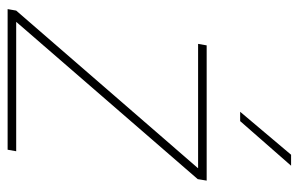

<svg xmlns="http://www.w3.org/2000/svg" viewBox="-160 -624 784 504"><g transform="rotate(90 232.0 -372.0)"><path d="M3.9 0 7.8 -22.5 420.9 -499 421.4 -500H95.2L99.1 -522.5H454.1L450.2 -499L38.1 -23.4L37.6 -22.5H377L373 0ZM273.4 -610.4 386.2 -744.1H415L297.9 -610.4Z"/></g></svg>

Font: Inter 28pt Thin
Style: Italic
Weight: 250
Italic angle: -9.3988°
Designer: Rasmus Andersson
Foundry: rsms
Version: Version 4.001;git-66647c0bb